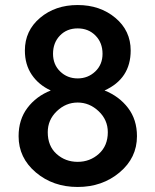

<svg xmlns="http://www.w3.org/2000/svg" viewBox="-20 -732 618 764"><path d="M79 -531Q79 -610 139.5 -661Q200 -712 289 -712Q378 -712 439 -661Q500 -610 500 -531Q500 -419 396 -372Q454 -349 489.5 -302.5Q525 -256 525 -190Q525 -104 456 -46Q387 12 289 12Q191 12 122.5 -46Q54 -104 54 -190Q54 -256 89 -302.5Q124 -349 182 -372Q134 -394 106.5 -434.5Q79 -475 79 -531ZM191 -518Q191 -475 219.5 -447.5Q248 -420 289 -420Q330 -420 359 -447.5Q388 -475 388 -518Q388 -562 360 -590.5Q332 -619 289 -619Q246 -619 218.5 -590.5Q191 -562 191 -518ZM170 -206Q170 -151 205 -119.5Q240 -88 289 -88Q338 -88 373.5 -120Q409 -152 409 -206Q409 -255 372.5 -289.5Q336 -324 289 -324Q242 -324 206 -289.5Q170 -255 170 -206Z"/></svg>

Font: Renner* Medium
Style: Medium
Weight: 500
Version: Version 003.000 ; ttfautohint (v0.97) -l 8 -r 50 -G 200 -x 1